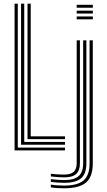

<svg xmlns="http://www.w3.org/2000/svg" viewBox="-20 -820 581 1047"><path d="M59.5 0V-800H77V-15.2H334.5V0ZM94.8 -30.8V-800H112.2V-46H334.5V-30.8ZM130 -61.2V-800H147.5V-76.5H334.5V-61.2ZM398.2 -778V-793.8H486.2V-778ZM398.2 -714.5V-730.2H486.2V-714.5ZM398.2 -746.2V-762H486.2V-746.2ZM329.2 206.8Q309.2 206.8 289.1 205.4Q269 204 257.2 201.5V186.5Q271 189.2 291.1 190.6Q311.2 192 329.2 192Q403.5 192 436 163.6Q468.5 135.2 468.5 70.5V-600H486V70.5Q486 143.5 449.4 175.1Q412.8 206.8 329.2 206.8ZM329.2 177Q311.5 177 291.6 175.5Q271.8 174 257.2 171.8V157Q273.2 159 293.1 160.5Q313 162 329.2 162Q384.5 162 409 140.2Q433.5 118.5 433.5 70.2V-600H451V70.2Q451 127 422.5 152Q394 177 329.2 177ZM329.2 147.2Q314.5 147.2 294.6 145.8Q274.8 144.2 257.2 142.2V127.5Q275 129.8 295 130.9Q315 132 329.2 132Q365.8 132 382 116.9Q398.2 101.8 398.2 70V-600H415.8V70.2Q415.8 110 395.5 128.6Q375.2 147.2 329.2 147.2Z"/></svg>

Font: Big Shoulders Inline Text Thin Medium
Style: Regular
Weight: 500
Version: Version 2.002